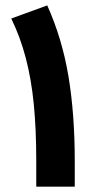

<svg xmlns="http://www.w3.org/2000/svg" viewBox="-20 -696 358 716"><path d="M258.8 0H115.2V-96.2Q115.2 -213.9 106 -307.6Q96.7 -401.4 76.2 -479.5Q55.7 -557.6 22 -627L156.2 -675.8Q211.9 -551.8 235.4 -410.9Q258.8 -270 258.8 -94.7Z"/></svg>

Font: Vazirmatn RD UI FD Black
Style: Regular
Weight: 900
Designer: Saber Rastikerdar
Foundry: Saber Rastikerdar
Version: Version 33.003